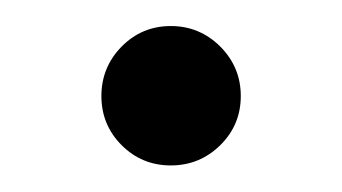

<svg xmlns="http://www.w3.org/2000/svg" viewBox="-20 -116 260 146"><path d="M72.5 -5.6Q57.1 -21 57.1 -43Q57.1 -64.9 72.5 -80.6Q87.9 -96.2 109.9 -96.2Q131.8 -96.2 147.5 -80.6Q163.1 -64.9 163.1 -43Q163.1 -21 147.5 -5.6Q131.8 9.8 109.9 9.8Q87.9 9.8 72.5 -5.6Z"/></svg>

Font: Linux Libertine Capitals
Style: Small Caps
Weight: 400
Designer: Philipp H. Poll
Foundry: Philipp H. Poll
Version: Version 5.1.3